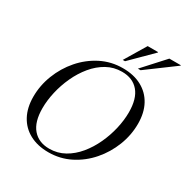

<svg xmlns="http://www.w3.org/2000/svg" viewBox="-209 -1103 1234 1281"><g transform="rotate(30 408.0 -462.5)"><path d="M764 -453.5Q764 -366.5 731.8 -283.8Q699.5 -201 642 -134.8Q584.5 -68.5 507.2 -29.2Q430 10 340 10Q256.5 10 195.5 -22.8Q134.5 -55.5 101.5 -116.5Q68.5 -177.5 68.5 -261.5Q68.5 -348.5 100.8 -431.2Q133 -514 190.5 -580.2Q248 -646.5 325.2 -685.8Q402.5 -725 492.5 -725Q576.5 -725 637.2 -692.2Q698 -659.5 731 -598.8Q764 -538 764 -453.5ZM159.5 -225.5Q159.5 -120.5 205.5 -67Q251.5 -13.5 333 -13.5Q396.5 -13.5 449.5 -43.2Q502.5 -73 544 -123.2Q585.5 -173.5 614.2 -235.8Q643 -298 658 -363.8Q673 -429.5 673 -489.5Q673 -594.5 627.2 -648Q581.5 -701.5 499.5 -701.5Q436 -701.5 383 -671.8Q330 -642 288.5 -591.8Q247 -541.5 218.2 -479.2Q189.5 -417 174.5 -351.2Q159.5 -285.5 159.5 -225.5ZM579 -772 727.5 -935H816.5L815 -931L600 -772ZM462.5 -772 560.5 -935H641L640 -931L480 -772Z"/></g></svg>

Font: Newsreader Display
Style: Italic
Weight: 400
Italic angle: -17°
Designer: Hugues Gentile
Foundry: Production Type
Version: Version 1.001